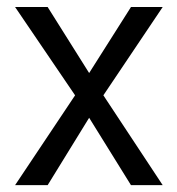

<svg xmlns="http://www.w3.org/2000/svg" viewBox="-20 -540 516 560"><path d="M454.5 0H362L240 -196.5L119 0H24L199 -262L24 -519.5H119L240 -327L362 -519.5H454.5L281.5 -262Z"/></svg>

Font: Acari Sans
Style: Regular
Weight: 400
Designer: Alfredo Marco Pradil and Stefan Peev (font) & Cristiano Sobral (main changes)
Foundry: Alfredo Marco Pradil and Stefan Peev (font) & Cristiano Sobral (main changes)
Version: Version 1.063; ttfautohint (v1.8.3)